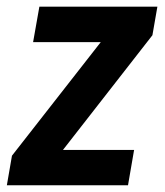

<svg xmlns="http://www.w3.org/2000/svg" viewBox="-32 -548 487 568"><path d="M364.7 -104.5 346.7 0H23.4L42.5 -104.5ZM418.9 -443.8 72.8 0H-11.7L3.4 -87.4L348.1 -528.3H433.6ZM389.2 -528.3 370.6 -423.3H65.9L84.5 -528.3Z"/></svg>

Font: Roboto Condensed SemiBold
Style: Italic
Weight: 600
Italic angle: -12°
Designer: Christian Robertson
Foundry: Google
Version: Version 3.008; 2023